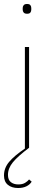

<svg xmlns="http://www.w3.org/2000/svg" viewBox="-31 -742 260 964"><path d="M105 -673Q93 -673 88 -679Q83 -685 83 -693V-702Q83 -710 88 -716Q93 -722 105 -722Q117 -722 121.5 -716Q126 -710 126 -702V-693Q126 -685 121.5 -679Q117 -673 105 -673ZM-11 139Q-11 101 15.5 70Q42 39 94 4V-506H115V0Q58 43 33.5 73Q9 103 9 136Q9 161 23.5 172.5Q38 184 61 184Q82 184 95 176Q108 168 115 159L128 170Q120 184 102.5 193Q85 202 60 202Q28 202 8.5 186Q-11 170 -11 139Z"/></svg>

Font: IBM Plex Sans Cond Thin
Style: Regular
Weight: 100
Width: 3
Designer: Mike Abbink, Paul van der Laan, Pieter van Rosmalen
Foundry: Bold Monday
Version: Version 1.3